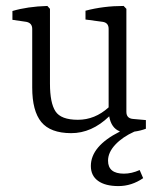

<svg xmlns="http://www.w3.org/2000/svg" viewBox="-20 -442 541 649"><path d="M287.1 119.1Q287.1 52.2 384.8 2.9V2Q356 -9.3 349.1 -48.8Q290 8.3 220.2 8.1Q150.4 7.8 119.6 -29.5Q88.9 -66.9 88.9 -146V-344.2Q88.9 -364.3 68.8 -368.2L22 -375V-404.8Q72.8 -419.9 140.1 -421.9L148.9 -412.1V-159.2Q148.9 -94.2 167.5 -65.7Q186 -37.1 243.4 -37.1Q300.8 -37.1 347.2 -79.1V-344.2Q347.2 -365.2 327.1 -368.2L269 -376V-405.8Q330.1 -421.9 397.9 -421.9L407.2 -412.1V-64Q407.2 -42 429.2 -40L473.1 -36.1V-6.8Q455.1 0 434.1 2.9Q394 21 369.6 47.1Q345.2 73.2 345.2 101.1Q345.2 145 398.9 145Q424.8 145 452.1 132.8L463.9 160.2Q424.8 187 380.4 187Q335.9 187 311.5 169.4Q287.1 151.9 287.1 119.1Z"/></svg>

Font: Yrsa-Light
Style: Regular
Weight: 300
Designer: Anna Giedrys (Yrsa+Rasa design), David Brezina (Yrsa art-direction, Rasa art-direction, design)
Foundry: Rosetta Type Foundry
Version: Version 1.001;PS 1.1;hotconv 1.0.88;makeotf.lib2.5.647800